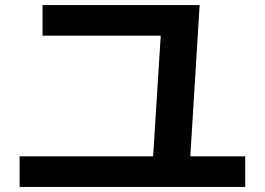

<svg xmlns="http://www.w3.org/2000/svg" viewBox="-20 -737 1040 754"><path d="M578 -70 613 -625 646 -597H147V-717H764L724 -69ZM57 -3V-123H943V-3Z"/></svg>

Font: M PLUS 2
Style: Bold
Weight: 700
Designer: Coji Morishita
Foundry: UNDERFOREST DESIGN
Version: Version 1.001